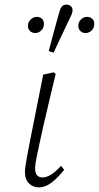

<svg xmlns="http://www.w3.org/2000/svg" viewBox="-20 -798 428 831"><path d="M149 13Q123 13 105.5 -4Q88 -21 88 -54Q88 -64 90 -78Q92 -92 96 -114Q100 -136 106 -168Q112 -200 121 -244L167 -475L213 -485L221 -478L193 -361Q177 -294 166.5 -247.5Q156 -201 149.5 -170Q143 -139 139 -120Q135 -101 133.5 -89.5Q132 -78 132 -70Q132 -48 140.5 -39Q149 -30 164 -30Q181 -30 200 -41.5Q219 -53 244 -80L258 -63Q228 -26 201.5 -6.5Q175 13 149 13ZM133 -655Q119 -655 110 -663.5Q101 -672 101 -686Q101 -703 113 -714Q125 -725 139 -725Q153 -725 161.5 -717Q170 -709 170 -695Q170 -677 158.5 -666Q147 -655 133 -655ZM212 -570 191 -577Q201 -617 212 -656.5Q223 -696 234 -736Q239 -757 246 -767.5Q253 -778 267 -778Q280 -778 287 -771Q294 -764 294 -753Q294 -744 289.5 -734.5Q285 -725 276 -706Q260 -672 244 -638.5Q228 -605 212 -570ZM350 -655Q337 -655 328 -663.5Q319 -672 319 -686Q319 -703 330.5 -714Q342 -725 356 -725Q370 -725 379 -717Q388 -709 388 -695Q388 -677 376.5 -666Q365 -655 350 -655Z"/></svg>

Font: Source Serif 4 18pt Light
Style: Italic
Weight: 300
Italic angle: -12°
Designer: Frank Grießhammer
Foundry: Adobe Systems Incorporated
Version: Version 4.004;hotconv 1.0.116;makeotfexe 2.5.65601